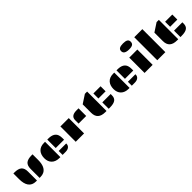

<svg xmlns="http://www.w3.org/2000/svg" viewBox="459 -2620 4411 4411"><g transform="rotate(-45 2664.0 -415.0)"><path d="M417 -291Q417 -400.4 472.7 -449.2Q529.8 -498 655.8 -498H685.5V-313.5Q685.5 -86.4 555.7 -22.5Q510.3 0 446.8 0H417ZM301.8 0Q179.2 0 119.1 -85.4Q63.5 -164.6 63.5 -313.5V-498H93.3Q219.2 -498 276.4 -449.2Q332 -400.4 332 -291V0Z M1164.6 -498H1196.8Q1381.3 -498 1421.9 -373Q1435.1 -331.5 1435.1 -276.9V-223.1H1164.6ZM812 -243.2Q812 -296.9 826.2 -343Q840.3 -389.2 870.1 -423.8Q934.6 -498 1054.7 -498H1092.3V0H1066.9Q943.8 0 876.5 -67.4Q812 -131.8 812 -243.2ZM1164.6 -127.4H1408.7V-113.8Q1408.7 -68.4 1376 -37.1Q1335.9 0 1262.2 0H1164.6Z M1932.6 -359.4Q1932.6 -498 2111.8 -498H2180.2V-249H1932.6ZM1590.8 -498H1862.3V0H1590.8Z M2553.7 0Q2312 0 2312 -220.7V-495.1L2518.6 -630.4H2591.8V0ZM2662.6 -498H2896.5V-334.5H2662.6ZM2663.1 -208.5H2934.1V-165.5Q2934.1 -82.5 2883.3 -43Q2828.1 0 2705.1 0H2663.1Z M3413.1 -498H3445.3Q3629.9 -498 3670.4 -373Q3683.6 -331.5 3683.6 -276.9V-223.1H3413.1ZM3060.5 -243.2Q3060.5 -296.9 3074.7 -343Q3088.9 -389.2 3118.7 -423.8Q3183.1 -498 3303.2 -498H3340.8V0H3315.4Q3192.4 0 3125 -67.4Q3060.5 -131.8 3060.5 -243.2ZM3413.1 -127.4H3657.2V-113.8Q3657.2 -68.4 3624.5 -37.1Q3584.5 0 3510.7 0H3413.1Z M3961.9 -631.8Q3800.3 -631.8 3800.3 -732.9Q3800.3 -784.7 3838.9 -807.4Q3877.4 -830.1 3956.5 -830.1Q4035.6 -830.1 4073.2 -807.4Q4110.8 -784.7 4110.8 -732.7Q4110.8 -680.7 4075.9 -656.2Q4041 -631.8 3961.9 -631.8ZM3827.6 -497.6H4090.3V0H3827.6Z M4240.2 -747.6H4502.9V0H4240.2Z M4883.8 0Q4642.1 0 4642.1 -220.7V-495.1L4848.6 -630.4H4921.9V0ZM4992.7 -498H5226.6V-334.5H4992.7ZM4993.2 -208.5H5264.2V-165.5Q5264.2 -82.5 5213.4 -43Q5158.2 0 5035.2 0H4993.2Z"/></g></svg>

Font: Plaster
Style: Regular
Weight: 400
Designer: Eben Sorkin
Foundry: Eben Sorkin
Version: Version 1.007